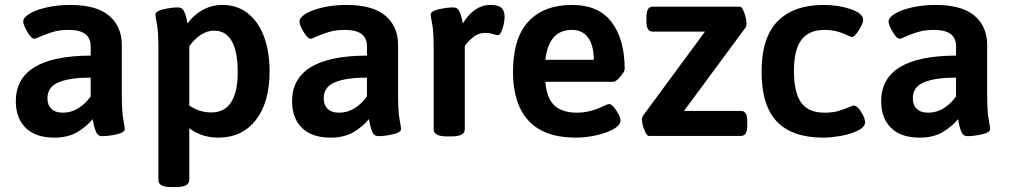

<svg xmlns="http://www.w3.org/2000/svg" viewBox="-20 -550 4087 777"><path d="M44 -140Q44 -324 347 -325V-363Q347 -429 258 -429Q221 -429 193 -420.5Q165 -412 144 -402.5Q123 -393 120 -393Q107 -393 90.5 -421Q74 -449 74 -463Q74 -479 99.5 -494.5Q125 -510 169 -520Q213 -530 264 -530Q370 -530 421.5 -486.5Q473 -443 473 -367V-166Q473 -98 479 -66.5Q485 -35 485 -28Q485 -14 452 -6.5Q419 1 393 1Q377 1 370 -13.5Q363 -28 359.5 -45Q356 -62 355 -68Q334 -41 295.5 -17Q257 7 200 7Q124 7 84 -32.5Q44 -72 44 -140ZM347 -160V-236Q265 -236 218.5 -217.5Q172 -199 172 -152Q172 -125 188 -109.5Q204 -94 234 -94Q269 -94 298 -112.5Q327 -131 347 -160Z M621 178V-355Q621 -422 615 -453Q609 -484 609 -491Q609 -505 642 -512.5Q675 -520 700 -520Q717 -520 724 -506Q731 -492 734.5 -476.5Q738 -461 739 -455Q764 -490 800.5 -510Q837 -530 881 -530Q938 -530 981 -497.5Q1024 -465 1047.5 -404Q1071 -343 1071 -261Q1071 -136 1015.5 -64.5Q960 7 863 7Q797 7 746 -31V178Q746 207 693 207H674Q646 207 633.5 200Q621 193 621 178ZM942 -259Q942 -341 918 -383.5Q894 -426 847 -426Q818 -426 792.5 -409Q767 -392 746 -363V-123Q786 -95 835 -95Q942 -95 942 -259Z M1162 -140Q1162 -324 1465 -325V-363Q1465 -429 1376 -429Q1339 -429 1311 -420.5Q1283 -412 1262 -402.5Q1241 -393 1238 -393Q1225 -393 1208.5 -421Q1192 -449 1192 -463Q1192 -479 1217.5 -494.5Q1243 -510 1287 -520Q1331 -530 1382 -530Q1488 -530 1539.5 -486.5Q1591 -443 1591 -367V-166Q1591 -98 1597 -66.5Q1603 -35 1603 -28Q1603 -14 1570 -6.5Q1537 1 1511 1Q1495 1 1488 -13.5Q1481 -28 1477.5 -45Q1474 -62 1473 -68Q1452 -41 1413.5 -17Q1375 7 1318 7Q1242 7 1202 -32.5Q1162 -72 1162 -140ZM1465 -160V-236Q1383 -236 1336.5 -217.5Q1290 -199 1290 -152Q1290 -125 1306 -109.5Q1322 -94 1352 -94Q1387 -94 1416 -112.5Q1445 -131 1465 -160Z M1735 -27V-355Q1735 -422 1729 -453Q1723 -484 1723 -491Q1723 -505 1756 -512.5Q1789 -520 1815 -520Q1831 -520 1838 -506Q1845 -492 1848.5 -476.5Q1852 -461 1853 -455Q1899 -530 1964 -530Q1997 -530 2009.5 -518Q2022 -506 2022 -482Q2022 -462 2014 -435Q2006 -408 1994 -408Q1989 -408 1974.5 -412.5Q1960 -417 1945 -417Q1916 -417 1893 -398Q1870 -379 1861 -363V-27Q1861 2 1807 2H1788Q1735 2 1735 -27Z M2056 -258Q2056 -396 2118.5 -463Q2181 -530 2295 -530Q2403 -530 2455.5 -460Q2508 -390 2508 -271Q2508 -260 2490 -239.5Q2472 -219 2463 -219H2187Q2192 -153 2223.5 -123.5Q2255 -94 2315 -94Q2369 -94 2425 -122Q2441 -129 2445 -129Q2458 -129 2474.5 -102.5Q2491 -76 2491 -62Q2491 -43 2462 -27Q2433 -11 2390.5 -2Q2348 7 2311 7Q2182 7 2119 -61.5Q2056 -130 2056 -258ZM2383 -308Q2383 -365 2360.5 -397Q2338 -429 2294 -429Q2201 -429 2187 -308Z M2578 -67Q2578 -76 2581 -80L2833 -422H2622Q2608 -422 2602 -432.5Q2596 -443 2596 -465V-480Q2596 -502 2602 -512.5Q2608 -523 2622 -523H2975Q2983 -523 2992 -498.5Q3001 -474 3001 -455Q3001 -447 2999 -441L2748 -101H2978Q2992 -101 2998 -91Q3004 -81 3004 -58V-43Q3004 -21 2998 -10.5Q2992 0 2978 0H2605Q2597 0 2587.5 -24Q2578 -48 2578 -67Z M3062 -260Q3062 -398 3127 -464Q3192 -530 3313 -530Q3373 -530 3423 -513Q3473 -496 3473 -469Q3473 -455 3455.5 -427.5Q3438 -400 3427 -400Q3426 -400 3412 -406Q3366 -429 3317 -429Q3254 -429 3223.5 -389Q3193 -349 3193 -263Q3193 -176 3222 -135Q3251 -94 3317 -94Q3349 -94 3371.5 -100.5Q3394 -107 3420 -118Q3432 -123 3435 -123Q3449 -123 3465 -97Q3481 -71 3481 -56Q3481 -36 3451.5 -21.5Q3422 -7 3382 0Q3342 7 3312 7Q3186 7 3124 -58Q3062 -123 3062 -260Z M3546 -140Q3546 -324 3849 -325V-363Q3849 -429 3760 -429Q3723 -429 3695 -420.5Q3667 -412 3646 -402.5Q3625 -393 3622 -393Q3609 -393 3592.5 -421Q3576 -449 3576 -463Q3576 -479 3601.5 -494.5Q3627 -510 3671 -520Q3715 -530 3766 -530Q3872 -530 3923.5 -486.5Q3975 -443 3975 -367V-166Q3975 -98 3981 -66.5Q3987 -35 3987 -28Q3987 -14 3954 -6.5Q3921 1 3895 1Q3879 1 3872 -13.5Q3865 -28 3861.5 -45Q3858 -62 3857 -68Q3836 -41 3797.5 -17Q3759 7 3702 7Q3626 7 3586 -32.5Q3546 -72 3546 -140ZM3849 -160V-236Q3767 -236 3720.5 -217.5Q3674 -199 3674 -152Q3674 -125 3690 -109.5Q3706 -94 3736 -94Q3771 -94 3800 -112.5Q3829 -131 3849 -160Z"/></svg>

Font: Asap-SemiBold
Style: Regular
Weight: 600
Designer: Pablo Cosgaya
Foundry: Omnibus-Type
Version: Version 2.000; ttfautohint (v1.8)